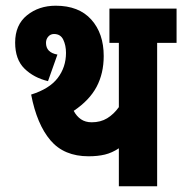

<svg xmlns="http://www.w3.org/2000/svg" viewBox="-20 -652 638 672"><path d="M530 -502V0H396V-133Q372 -117 347 -111Q322 -105 290 -105Q204 -105 156.5 -161Q109 -217 89 -321Q153 -341 182 -379Q211 -417 211 -467Q211 -493 201.5 -513Q192 -533 169 -533Q157 -533 149 -524Q141 -515 141 -502Q141 -468 181 -461L148 -368Q98 -380 65.5 -412Q33 -444 33 -503Q33 -565 74.5 -598.5Q116 -632 175 -632Q256 -632 299.5 -583.5Q343 -535 343 -456Q343 -395 318 -348Q293 -301 238 -264Q248 -245 263.5 -234.5Q279 -224 301 -224Q332 -224 355 -238Q378 -252 396 -277V-502H363V-622H598V-502Z"/></svg>

Font: Noto Sans ExtraCondensed ExtraBold
Style: Italic
Weight: 800
Width: 2
Italic angle: -12°
Designer: Monotype Design Team
Foundry: Monotype Imaging Inc.
Version: Version 2.013; ttfautohint (v1.8.4.7-5d5b)